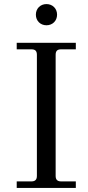

<svg xmlns="http://www.w3.org/2000/svg" viewBox="-20 -922 434 942"><path d="M156 -850C156 -820 178 -798 208 -798C238 -798 260 -820 260 -850C260 -880 238 -902 208 -902C178 -902 156 -880 156 -850ZM62 0H352V-32H280C261 -32 253 -41 253 -59V-653C253 -672 261 -680 280 -680H352V-712H62V-680H134C153 -680 161 -672 161 -653V-59C161 -41 153 -32 134 -32H62Z"/></svg>

Font: Old Standard
Style: Regular
Weight: 400
Designer: Alexey Kryukov <alexios@thessalonica.org.ru>
Version: Version 2.0